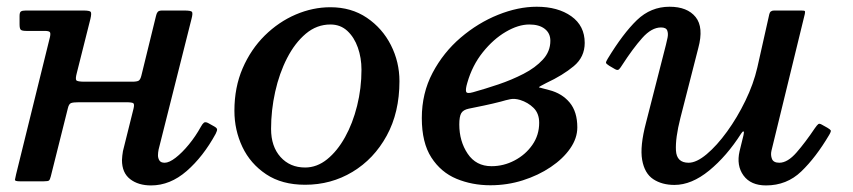

<svg xmlns="http://www.w3.org/2000/svg" viewBox="-20 -552 2596 584"><path d="M562.5 -494.5 462.5 -97.5Q461.5 -93.5 461 -88.2Q460.5 -83 460.5 -79.5Q460.5 -71 464.8 -64Q469 -57 481 -57Q494.5 -57 514.2 -72.2Q534 -87.5 554.5 -112.5Q575 -137.5 591 -166.5Q595.5 -175 600.2 -178.8Q605 -182.5 614.5 -177L631.5 -167.5Q639.5 -163 640.2 -159Q641 -155 636 -145Q598 -75.5 547.8 -31.8Q497.5 12 439.5 12Q400.5 12 375.8 -7.2Q351 -26.5 351 -65Q351 -70 352 -78.5Q353 -87 354 -92.5L386 -221Q389.5 -235 385.5 -238Q381.5 -241 363.5 -241H220Q203 -241 196.2 -238.5Q189.5 -236 186.5 -223L134.5 -15.5Q132 -5.5 129 -3Q126 -0.5 112.5 -0.5H40.5Q24.5 -0.5 25.5 -5.5Q26.5 -10.5 29 -22L132 -439.5Q134.5 -451 131.5 -454.5Q128.5 -458 115 -458H60Q47 -458 43.2 -461.5Q39.5 -465 39.5 -478V-503.5Q39.5 -514.5 43.8 -517.2Q48 -520 58.5 -520H233Q253 -520 256 -515.8Q259 -511.5 255 -494.5L213.5 -329.5Q209 -312.5 212 -308Q215 -303.5 237.5 -303.5H381.5Q397 -303.5 402 -306.8Q407 -310 410 -322L454.5 -503.5Q456 -511 459.5 -515.5Q463 -520 473 -520H540.5Q561 -520 564 -515.8Q567 -511.5 562.5 -494.5Z M693 -215Q693 -286.5 718 -344.2Q743 -402 785.2 -443.8Q827.5 -485.5 879.5 -507.8Q931.5 -530 985 -530Q1048.5 -530 1095.8 -498Q1143 -466 1169 -414.8Q1195 -363.5 1195 -305Q1195 -210 1156.2 -139.2Q1117.5 -68.5 1052.2 -29.2Q987 10 908 10Q837.5 10 789.5 -22Q741.5 -54 717.2 -105.2Q693 -156.5 693 -215ZM804.5 -160Q804.5 -106.5 833.2 -74.5Q862 -42.5 908 -42.5Q944 -42.5 975 -67.5Q1006 -92.5 1029.5 -134.8Q1053 -177 1066.2 -230.2Q1079.5 -283.5 1079.5 -340Q1079.5 -376 1068.5 -407.2Q1057.5 -438.5 1036.5 -458Q1015.5 -477.5 985 -477.5Q943.5 -477.5 910.2 -449.5Q877 -421.5 853.2 -375.2Q829.5 -329 817 -272.8Q804.5 -216.5 804.5 -160Z M1263 -193Q1263 -268.5 1295.8 -330.5Q1328.5 -392.5 1381.2 -437.5Q1434 -482.5 1495 -507Q1556 -531.5 1612.5 -531.5Q1677 -531.5 1717.8 -502.5Q1758.5 -473.5 1758.5 -421.5Q1758.5 -378.5 1725.2 -350.8Q1692 -323 1641.5 -299.5Q1616.5 -287 1619.5 -286.2Q1622.5 -285.5 1650.5 -278Q1689.5 -268 1712.8 -240Q1736 -212 1736 -164.5Q1736 -131.5 1714.2 -100.2Q1692.5 -69 1655 -43.8Q1617.5 -18.5 1570.2 -3.5Q1523 11.5 1471.5 11.5Q1416 11.5 1368.5 -8.2Q1321 -28 1292 -73Q1263 -118 1263 -193ZM1419 -271.5Q1455 -281.5 1495.8 -295.2Q1536.5 -309 1572.5 -327.5Q1608.5 -346 1631.2 -370.8Q1654 -395.5 1654 -428Q1654 -451 1637 -464.2Q1620 -477.5 1590 -477.5Q1556.5 -477.5 1518.5 -455.2Q1480.5 -433 1448.5 -393Q1416.5 -353 1401.5 -300.5Q1395.5 -280.5 1397.8 -273.2Q1400 -266 1419 -271.5ZM1503.5 -243Q1478.5 -236.5 1452.2 -231Q1426 -225.5 1406 -221.5Q1389 -218 1383 -207.8Q1377 -197.5 1377 -173.5Q1377 -122.5 1402.5 -84.5Q1428 -46.5 1475 -46.5Q1512 -46.5 1545.2 -64Q1578.5 -81.5 1599.2 -111.2Q1620 -141 1620 -178.5Q1620 -207 1603 -223.8Q1586 -240.5 1562 -248Q1545 -253 1531.8 -250.2Q1518.5 -247.5 1503.5 -243Z M1828.5 -373.5Q1875 -450 1917.2 -490.8Q1959.5 -531.5 2016.5 -531.5Q2070.5 -531.5 2095.8 -500.2Q2121 -469 2104 -406L2049.5 -193Q2034 -132 2036 -94.5Q2038 -57 2074.5 -57Q2098.5 -57 2129.5 -83Q2160.5 -109 2191.5 -151.8Q2222.5 -194.5 2247.2 -245.5Q2272 -296.5 2283.5 -346.5L2320 -509Q2322.5 -520 2334.5 -520H2416.5Q2426 -520 2427.8 -518.5Q2429.5 -517 2428 -509.5L2326.5 -93.5Q2323.5 -80.5 2328 -68.8Q2332.5 -57 2350.5 -57Q2375.5 -57 2402.8 -88.2Q2430 -119.5 2458.5 -162Q2465.5 -172 2469 -174.5Q2472.5 -177 2479.5 -173L2496.5 -163.5Q2505 -158.5 2506.8 -155.5Q2508.5 -152.5 2502 -141.5Q2461.5 -73 2417.2 -30.5Q2373 12 2310 12Q2263.5 12 2241.5 -18.2Q2219.5 -48.5 2229.5 -92L2241.5 -141Q2244 -151.5 2241.5 -152.2Q2239 -153 2234.5 -146Q2190.5 -77 2137 -33.2Q2083.5 10.5 2031.5 10.5Q1993.5 10.5 1967 -7Q1940.5 -24.5 1933.2 -65.8Q1926 -107 1945 -179L2005.5 -415.5Q2008 -425 2010.5 -437.5Q2013 -450 2009.5 -459.2Q2006 -468.5 1990.5 -468.5Q1962 -468.5 1933.5 -436.5Q1905 -404.5 1873 -355Q1867.5 -346 1863.2 -341.5Q1859 -337 1851 -341.5L1833 -352Q1823.5 -358 1823.2 -361.2Q1823 -364.5 1828.5 -373.5Z"/></svg>

Font: Besley* Medium
Style: Italic
Weight: 500
Italic angle: -13°
Designer: Owen Earl
Foundry: indestructible type*
Version: Version 3.000; ttfautohint (v1.8.3)